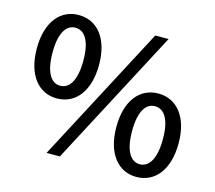

<svg xmlns="http://www.w3.org/2000/svg" viewBox="-98 -788 1033 921"><g transform="rotate(15 418.5 -327.5)"><path d="M31 -461C31 -329 94 -253 185 -253C277 -253 340 -329 340 -461C340 -592 277 -667 185 -667C94 -667 31 -592 31 -461ZM564 -667 206 12H272L630 -667ZM262 -461C262 -361 230 -316 185 -316C141 -316 109 -361 109 -461C109 -561 141 -604 185 -604C230 -604 262 -561 262 -461ZM497 -196C497 -64 560 12 651 12C743 12 806 -64 806 -196C806 -327 743 -402 651 -402C560 -402 497 -327 497 -196ZM728 -196C728 -96 696 -51 651 -51C607 -51 575 -96 575 -196C575 -296 607 -339 651 -339C696 -339 728 -296 728 -196Z"/></g></svg>

Font: Cambridge Sans Medium
Style: Regular
Weight: 500
Version: Version 2.020;PS 002.020;hotconv 1.0.88;makeotf.lib2.5.64775